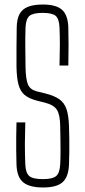

<svg xmlns="http://www.w3.org/2000/svg" viewBox="-20 -825 376 850"><path d="M171 5Q109.5 5 82 -18.5Q54.5 -42 53 -97.5Q52 -132.5 51.8 -160.8Q51.5 -189 51.8 -217.8Q52 -246.5 53 -283H92Q90.5 -234.5 90.2 -190.5Q90 -146.5 92 -97.5Q93.5 -59.5 109.5 -45.8Q125.5 -32 170 -32Q213 -32 228.8 -45.8Q244.5 -59.5 246.5 -97.5Q248 -122.5 248 -152Q248 -181.5 247.5 -211Q247 -240.5 246.5 -266Q246 -316.5 232.2 -338.5Q218.5 -360.5 179 -370.5L143 -379.5Q108.5 -388.5 89.2 -404.5Q70 -420.5 62 -450Q54 -479.5 53 -529Q52.5 -567.5 53 -612.8Q53.5 -658 54 -703.5Q54.5 -740 66.2 -762.2Q78 -784.5 103.5 -794.8Q129 -805 170 -805Q228.5 -805 254.8 -781.5Q281 -758 282.5 -702.5Q283.5 -666.5 283.5 -625.5Q283.5 -584.5 282.5 -535H243.5Q245 -586.5 245 -626Q245 -665.5 243.5 -702.5Q242 -741 226.8 -754.5Q211.5 -768 169 -768Q126 -768 110.2 -754.5Q94.5 -741 93 -702.5Q91.5 -657 92 -616Q92.5 -575 93 -529Q94 -473 104 -450.5Q114 -428 143 -420.5L180 -411.5Q220 -401.5 242.5 -385.8Q265 -370 274.5 -341.5Q284 -313 285.5 -266Q286.5 -238.5 286.8 -209.5Q287 -180.5 286.8 -152Q286.5 -123.5 285.5 -97.5Q283.5 -42 257.2 -18.5Q231 5 171 5Z"/></svg>

Font: Big Shoulders Thin
Style: Regular
Weight: 100
Version: Version 2.002